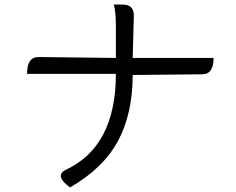

<svg xmlns="http://www.w3.org/2000/svg" viewBox="-20 -791 1040 845"><path d="M490 -675Q490 -739 481 -771H520Q570 -771 569 -721L564 -536H920Q920 -464 870 -464L564 -461Q564 -291 499 -170Q434 -50 288 34Q219 -17 268 -43Q490 -145 490 -466H99Q99 -540 149 -540L490 -536Z"/></svg>

Font: Swei Half Moon CJK TC
Style: DemiLight
Weight: 350
Version: Version 2.125